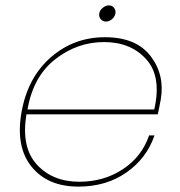

<svg xmlns="http://www.w3.org/2000/svg" viewBox="-20 -685 668 712"><path d="M366 -529Q266 -529 184.5 -465Q103 -401 82 -279H552Q580 -401 522.5 -465Q465 -529 366 -529ZM553 -183Q524 -98 449 -45.5Q374 7 271 7Q156 7 96.5 -67.5Q37 -142 60 -270Q83 -398 168.5 -472.5Q254 -547 369 -547Q485 -547 538.5 -477Q592 -407 576 -315Q567 -268 565 -261H78Q58 -139 116.5 -75Q175 -11 274 -11Q365 -11 435.5 -57.5Q506 -104 533 -183ZM395.5 -614Q385 -605 373 -605Q361 -605 353.5 -614Q346 -623 348 -635Q350 -647 361 -656Q372 -665 384 -665Q396 -665 403 -656Q410 -647 408 -635Q406 -623 395.5 -614Z"/></svg>

Font: Poppins Thin
Style: Italic
Weight: 250
Italic angle: -10°
Designer: Ninad Kale (Devanagari), Jonny Pinhorn (Latin)
Foundry: Indian Type Foundry
Version: Version 3.200;PS 1.000;hotconv 16.6.54;makeotf.lib2.5.65590